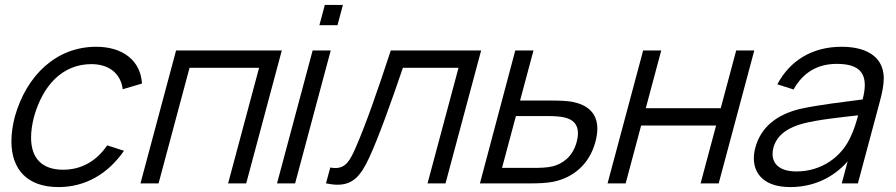

<svg xmlns="http://www.w3.org/2000/svg" viewBox="-20 -745 3638 780"><path d="M217.6 15C324.6 15 417.4 -36.5 483.7 -132.5L415.6 -154.5C371.1 -89.5 309.5 -55.5 236.5 -55.5C147.9 -55.5 106.2 -105.1 106.2 -186.2C106.2 -211.3 110.2 -239.4 118 -270C153.3 -396 232 -484.5 351.5 -484.5C422 -484.5 470.4 -447 478.6 -382.5L556.8 -405.5C551.6 -498 479.9 -555 370.9 -555C209.4 -555 87.6 -440 40 -270C30.9 -234.6 26.4 -201.3 26.4 -170.9C26.4 -58.4 88.9 15 217.6 15Z M550.7 0H624.2L750 -469.5H1032.5L906.7 0H980.2L1124.8 -540H695.3Z M1277.5 -642.5H1351L1373.1 -725H1299.6ZM1105.4 0H1178.9L1323.6 -540H1250.1Z M1304.4 0C1321.8 3.6 1337.4 5.4 1351.4 5.4C1414.7 5.4 1446 -31.6 1479.9 -104.5C1516.4 -183 1568.9 -328.5 1616.7 -469.5H1842.7L1716.9 0H1789.9L1934.6 -540H1567.6C1511.1 -368.5 1467.2 -242 1424.6 -144.5C1402.2 -93.2 1384.5 -62.4 1342.4 -62.4C1336.1 -62.4 1329.2 -63.1 1321.7 -64.5Z M1929.7 0H2135.7C2166.7 0 2200.4 -1 2229.5 -7C2306.3 -23 2373.9 -75.5 2398.8 -168.5C2404.2 -188.5 2406.7 -206.4 2406.7 -222.3C2406.7 -286.9 2365.4 -319.5 2304.5 -331.5C2281.6 -335.5 2250.8 -336.5 2219.3 -336.5H2092.8L2147.3 -540H2073.3ZM2019.5 -63 2075.9 -273.5H2205.9C2227.9 -273.5 2252.7 -272.5 2272.5 -268C2306.7 -260.2 2328 -240.8 2328 -203.9C2328 -193.5 2326.4 -181.8 2322.8 -168.5C2306.2 -106.5 2264 -79.5 2226.3 -69.5C2202.7 -63.5 2171.5 -63 2149.5 -63Z M2448.2 0H2521.7L2584.6 -235H2889.1L2826.2 0H2899.7L3044.3 -540H2970.8L2908 -305.5H2603.5L2666.3 -540H2592.8Z M3568.9 -447C3559.2 -517 3497.4 -555 3398.9 -555C3279.9 -555 3188.9 -499 3138 -402.5L3203.9 -381.5C3243.7 -453.5 3305.2 -485.5 3379.2 -485.5C3458.5 -485.5 3493.2 -457.4 3493.2 -399.5C3493.2 -382.6 3490.2 -363.1 3484.5 -341C3409.8 -331 3305.8 -319.5 3228.1 -302C3141.8 -280.5 3072.2 -233.5 3048.5 -145C3044.5 -130.1 3042.5 -115.6 3042.5 -101.7C3042.5 -35.6 3088.9 15 3190.1 15C3282.1 15 3363.3 -21 3423.6 -89.5L3399.7 0H3465.2L3555.1 -335.5C3563.6 -367.5 3570.3 -399.4 3570.3 -427.1C3570.3 -434 3569.8 -440.7 3568.9 -447ZM3215.6 -48.5C3144.3 -48.5 3118.5 -81.8 3118.5 -119.7C3118.5 -128 3119.7 -136.6 3122 -145C3137.7 -203.5 3192.1 -229.5 3241.8 -243C3305.7 -259.5 3393 -268 3466.2 -276.5C3459.7 -252 3449.3 -217 3436.2 -190.5C3400.4 -109 3318.6 -48.5 3215.6 -48.5Z"/></svg>

Font: Manrope
Style: RegularItalic
Weight: 400
Italic angle: -15°
Designer: Mikhail Sharanda
Foundry: Mikhail Sharanda
Version: Version 4.502;hotconv 1.0.109;makeotfexe 2.5.65596